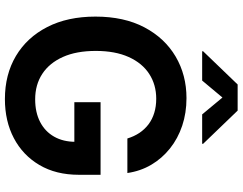

<svg xmlns="http://www.w3.org/2000/svg" viewBox="-124 -864 998 790"><g transform="rotate(90 375.0 -469.0)"><path d="M387.7 9.8Q286.6 9.8 210.2 -35.6Q133.8 -81.1 91.1 -164.6Q48.3 -248 48.3 -362.8Q48.3 -480.5 92.5 -564.2Q136.7 -647.9 212.6 -692.6Q288.6 -737.3 383.8 -737.3Q444.8 -737.3 497.3 -719.7Q549.8 -702.1 590.8 -669.4Q631.8 -636.7 658 -592.3Q684.1 -547.9 691.9 -494.1H549.8Q541.5 -521.5 526.9 -543.5Q512.2 -565.4 491.5 -581.1Q470.7 -596.7 444.3 -604.7Q418 -612.8 386.2 -612.8Q328.6 -612.8 284.2 -584Q239.7 -555.2 214.6 -499.5Q189.5 -443.8 189.5 -364.3Q189.5 -284.2 214.4 -228.8Q239.3 -173.3 283.9 -144Q328.6 -114.7 388.7 -114.7Q442.4 -114.7 481.7 -135Q521 -155.3 542.2 -192.6Q563.5 -230 563.5 -280.8L594.2 -275.9H400.4V-383.8H699.2V-294.9Q699.2 -200.2 658.9 -132.1Q618.7 -64 548.6 -27.1Q478.5 9.8 387.7 9.8ZM311.5 -801.8H190.9V-805.7L327.6 -947.8H435.1L571.8 -805.7V-801.8H450.7L381.3 -885.3Z"/></g></svg>

Font: Inter Cardless
Style: Bold
Weight: 700
Designer: Rasmus Andersson
Foundry: rsms
Version: Version 4.001;git-9221beed3